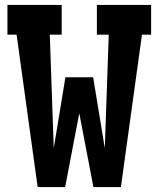

<svg xmlns="http://www.w3.org/2000/svg" viewBox="-20 -755 640 775"><path d="M132 0 47 -615H10V-735H229V-615H181L197 -157L244 -443H356L403 -157L419 -615H371V-735H590V-615H553L468 0H357L300 -298L243 0Z"/></svg>

Font: Iosevka Slab Heavy Extended
Style: Regular
Weight: 900
Width: 7
Monospace: yes
Designer: Belleve Invis
Foundry: Belleve Invis
Version: Version 11.1.0; ttfautohint (v1.8.3)